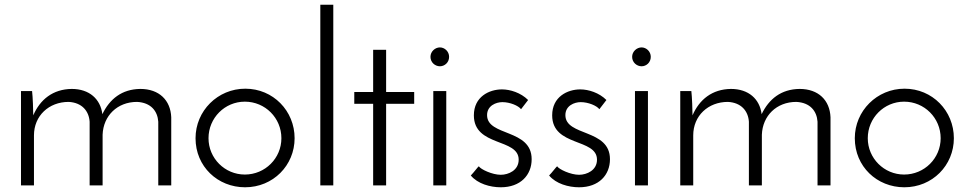

<svg xmlns="http://www.w3.org/2000/svg" viewBox="-20 -786 4103 814"><path d="M69 0H124V-212C124 -295 187 -354 271 -354C328 -351 357 -315 360 -270V0H415V-215C418 -295 477 -354 561 -354C620 -351 648 -315 651 -270V0H706V-289C703 -361 655 -409 575 -409C496 -408 445 -366 414 -302C406 -366 359 -409 284 -409C204 -408 150 -364 121 -297C121 -315 119 -377 116 -400H69Z M809 -200C809 -80 903 8 1019 8C1138 8 1229 -85 1229 -200C1229 -316 1138 -410 1020 -410C903 -410 809 -316 809 -200ZM864 -200C864 -286 933 -355 1018 -355C1104 -355 1173 -286 1173 -200C1173 -115 1104 -46 1018 -46C933 -46 864 -115 864 -200Z M1393 -766H1338V0H1393Z M1562 -396H1482V-346H1562V0H1617V-346H1736V-396H1617V-575H1562Z M1805 -545C1805 -521 1825 -505 1845 -505C1865 -505 1884 -521 1884 -545C1884 -568 1865 -585 1845 -585C1825 -585 1805 -568 1805 -545ZM1872 -400H1817V0H1872Z M2219 -362C2188 -393 2143 -407 2108 -407C2054 -407 1989 -376 1989 -297C1989 -163 2179 -201 2179 -109C2179 -64 2136 -45 2103 -45C2067 -45 2018 -68 2010 -81C2008 -81 1988 -54 1976 -42C2005 -7 2058 8 2103 8C2187 8 2234 -44 2234 -111C2234 -241 2045 -207 2045 -298C2045 -338 2083 -353 2110 -353C2142 -353 2178 -338 2189 -323Z M2551 -362C2520 -393 2475 -407 2440 -407C2386 -407 2321 -376 2321 -297C2321 -163 2511 -201 2511 -109C2511 -64 2468 -45 2435 -45C2399 -45 2350 -68 2342 -81C2340 -81 2320 -54 2308 -42C2337 -7 2390 8 2435 8C2519 8 2566 -44 2566 -111C2566 -241 2377 -207 2377 -298C2377 -338 2415 -353 2442 -353C2474 -353 2510 -338 2521 -323Z M2660 -545C2660 -521 2680 -505 2700 -505C2720 -505 2739 -521 2739 -545C2739 -568 2720 -585 2700 -585C2680 -585 2660 -568 2660 -545ZM2727 -400H2672V0H2727Z M2864 0H2919V-212C2919 -295 2982 -354 3066 -354C3123 -351 3152 -315 3155 -270V0H3210V-215C3213 -295 3272 -354 3356 -354C3415 -351 3443 -315 3446 -270V0H3501V-289C3498 -361 3450 -409 3370 -409C3291 -408 3240 -366 3209 -302C3201 -366 3154 -409 3079 -409C2999 -408 2945 -364 2916 -297C2916 -315 2914 -377 2911 -400H2864Z M3604 -200C3604 -80 3698 8 3814 8C3933 8 4024 -85 4024 -200C4024 -316 3933 -410 3815 -410C3698 -410 3604 -316 3604 -200ZM3659 -200C3659 -286 3728 -355 3813 -355C3899 -355 3968 -286 3968 -200C3968 -115 3899 -46 3813 -46C3728 -46 3659 -115 3659 -200Z"/></svg>

Font: Josefin Sans
Style: Regular
Weight: 400
Designer: Santiago Orozco
Foundry: Typemade
Version: 1.000